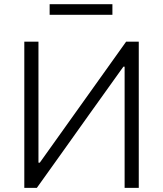

<svg xmlns="http://www.w3.org/2000/svg" viewBox="-20 -916 795 936"><path d="M98.5 0V-713H167.5V-123H174L339.5 -355Q400.5 -440 464 -529.5Q527.5 -618.5 595 -713H656.5V0H587.5V-591H581.5L415.5 -359Q340.5 -254 278.5 -166.5Q216 -79 159.5 0ZM222 -844V-895.5H528V-844Z"/></svg>

Font: Heraclito Light
Style: Regular
Weight: 300
Designer: Kostas Bartsokas (font) & Cristiano Sobral (main changes)
Foundry: Kostas Bartsokas (font) & Cristiano Sobral (main changes)
Version: Version 1.00;July 8, 2020;FontCreator 13.0.0.2655 64-bit